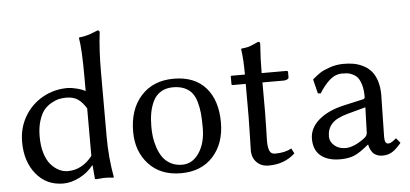

<svg xmlns="http://www.w3.org/2000/svg" viewBox="-49 -799 1942 909"><g transform="rotate(-5 922.0 -344.0)"><path d="M360.8 -64Q334.5 -30.3 294.7 -10.3Q254.9 9.8 217.8 9.8Q137.7 9.8 88.9 -50Q40 -109.9 40 -203.1Q40 -270 72 -324.2Q104 -378.4 158.2 -408.7Q212.4 -439 276.9 -439Q293 -439 318.8 -432.6Q344.7 -426.3 360.8 -417V-481.9Q360.8 -616.7 351.1 -669.9L353 -672.9Q367.2 -673.8 381.6 -677.2Q396 -680.7 402.1 -682.6Q408.2 -684.6 424.3 -691.2Q440.4 -697.8 441.9 -698.2Q451.2 -698.2 451.2 -688Q440.9 -607.4 440.9 -500V-191.9Q440.9 -93.8 458 0L456.1 2.9Q436.5 0 411.6 0Q403.3 0 377 2.9Q368.2 2.9 368.2 0L362.8 -64ZM360.8 -108.9V-335Q341.8 -365.7 320.6 -379.9Q299.3 -394 266.1 -394Q249 -394 232.7 -390.6Q216.3 -387.2 195.8 -376Q175.3 -364.7 160.4 -346.9Q145.5 -329.1 135.3 -296.6Q125 -264.2 125 -221.2Q125 -176.3 135.7 -141.6Q146.5 -106.9 164.3 -86.9Q182.1 -66.9 202.4 -56.9Q222.7 -46.9 244.1 -46.9Q312 -46.9 360.8 -108.9Z M773.9 -398.9Q740.2 -398.9 716.1 -384Q691.9 -369.1 679.2 -342.8Q666.5 -316.4 661.1 -286.9Q655.8 -257.3 655.8 -222.2Q655.8 -196.8 658.9 -172.4Q662.1 -147.9 671.1 -121.3Q680.2 -94.7 694.1 -75Q708 -55.2 731.7 -42.5Q755.4 -29.8 785.6 -29.8Q835.4 -29.8 866.7 -76.7Q897.9 -123.5 897.9 -195.8Q897.9 -235.4 895.3 -263.9Q892.6 -292.5 884.8 -319.3Q877 -346.2 863.5 -362.8Q850.1 -379.4 827.6 -389.2Q805.2 -398.9 773.9 -398.9ZM567.9 -205.1Q567.9 -312 625.5 -375.5Q683.1 -439 780.8 -439Q879.9 -439 932.9 -378.7Q985.8 -318.4 985.8 -213.9Q985.8 -113.8 929.9 -52Q874 9.8 776.9 9.8Q680.2 9.8 624 -51Q567.9 -111.8 567.9 -205.1Z M1118.7 -429.2Q1118.7 -504.9 1111.3 -549.8L1113.3 -553.2Q1131.8 -554.7 1144.3 -557.9Q1156.7 -561 1173.8 -568.8Q1190.9 -576.7 1194.3 -578.1Q1203.6 -578.1 1203.6 -567.9Q1198.2 -497.1 1198.2 -429.2H1315.4Q1323.2 -429.2 1323.2 -422.9V-397.9Q1323.2 -392.1 1315.4 -388.4Q1307.6 -384.8 1299.3 -384.8H1198.2V-242.2Q1198.2 -208.5 1196.8 -164.3Q1195.3 -120.1 1195.3 -108.9Q1195.3 -75.7 1202.4 -59.8Q1209.5 -43.9 1228.5 -43.9Q1275.9 -43.9 1307.1 -61.5L1319.3 -37.1Q1269.5 9.8 1193.4 9.8Q1158.7 9.8 1137 -12Q1115.2 -33.7 1115.2 -68.8Q1115.2 -80.1 1116.9 -138.7Q1118.7 -197.3 1118.7 -231V-384.8H1055.7Q1051.3 -384.8 1051.3 -389.2V-424.8Q1051.3 -429.2 1054.2 -429.2Z M1749.5 -76.2Q1749.5 -44.9 1766.1 -44.9Q1772.9 -44.9 1779.3 -48.1Q1785.6 -51.3 1794.7 -58.3Q1803.7 -65.4 1804.2 -65.9L1807.1 -64L1824.2 -43Q1799.3 -13.2 1779.8 -1.7Q1760.3 9.8 1735.4 9.8Q1717.8 9.8 1704.8 3.4Q1691.9 -2.9 1685.3 -13.2Q1678.7 -23.4 1675.5 -31.7Q1672.4 -40 1671.4 -47.9H1669.4Q1628.9 -13.7 1601.6 -2Q1574.2 9.8 1533.2 9.8Q1475.1 9.8 1441.7 -17.3Q1408.2 -44.4 1408.2 -98.1Q1408.2 -148.9 1452.6 -187.5Q1497.1 -226.1 1574.2 -243.2L1667.5 -264.2Q1674.3 -266.6 1674.3 -275.9Q1674.3 -308.1 1667.5 -331.3Q1660.6 -354.5 1651.4 -366.2Q1642.1 -377.9 1627.4 -384.8Q1612.8 -391.6 1602.5 -392.8Q1592.3 -394 1578.1 -394Q1545.4 -394 1519 -371.1Q1492.7 -348.1 1468.3 -309.1L1455.1 -310.1L1438.5 -377L1441.4 -380.9Q1459.5 -396 1474.4 -406.2Q1489.3 -416.5 1521.2 -427.7Q1553.2 -439 1588.4 -439Q1613.3 -439 1635 -435.3Q1656.7 -431.6 1679.2 -420.7Q1701.7 -409.7 1717.5 -392.3Q1733.4 -375 1743.4 -345.5Q1753.4 -315.9 1753.4 -276.9Q1753.4 -273.4 1751.5 -183.1Q1749.5 -92.8 1749.5 -76.2ZM1673.3 -225.1 1588.4 -202.1Q1532.7 -187 1511 -162.6Q1489.3 -138.2 1489.3 -102.1Q1489.3 -77.6 1510.3 -59.3Q1531.2 -41 1563.5 -41Q1603.5 -41 1655.3 -80.1Q1669.4 -90.8 1669.4 -106Z"/></g></svg>

Font: Linux Biolinum
Style: Regular
Weight: 400
Designer: Philipp H. Poll
Foundry: Philipp H. Poll
Version: Version 0.6.4